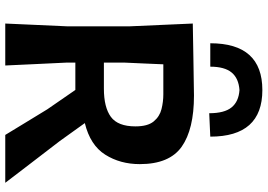

<svg xmlns="http://www.w3.org/2000/svg" viewBox="-164 -854 1018 730"><g transform="rotate(90 345.0 -489.0)"><path d="M69.5 0Q72 -57.5 74.5 -112Q77 -166.5 80 -233.5V-475Q77 -544.5 74.5 -599.2Q72 -654 69.5 -713Q123 -714 195.2 -715.2Q267.5 -716.5 343.5 -717.5Q471.5 -717.5 537.8 -670.8Q604 -624 604 -511.5Q604 -437 568 -380Q532 -323 448 -302.5L516.5 -207Q542 -174 570.2 -137Q598.5 -100 625.8 -64.5Q653 -29 675 0H493Q466.5 -43.5 442.5 -83Q418.5 -122.5 395.5 -160L322 -266.5H218V-233.5Q221 -166.5 223.8 -112.2Q226.5 -58 229 0ZM338.5 -601H224.5Q223 -566.5 221.5 -530.5Q220 -494.5 218 -453V-375H317Q388 -375 424.2 -401.5Q460.5 -428 460.5 -495Q460.5 -541.5 441.8 -564.2Q423 -587 395 -594Q367 -601 338.5 -601ZM410.5 -775.5Q410.5 -833 388.5 -860.2Q366.5 -887.5 322.5 -890.5Q278 -887.5 255.8 -860.8Q233.5 -834 233.5 -779.5H144.5Q144.5 -977.5 322.5 -977.5Q499.5 -977.5 499.5 -779.5Z"/></g></svg>

Font: Commissioner Loud SemiBold
Style: Regular
Weight: 600
Designer: Kostas Bartsokas
Foundry: Kostas Bartsokas
Version: Version 1.000; ttfautohint (v1.8.3)